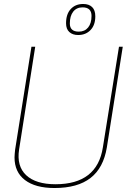

<svg xmlns="http://www.w3.org/2000/svg" viewBox="-20 -935 640 965"><path d="M254 10Q158 10 105.5 -30Q53 -70 53 -144Q53 -155 54 -162.5Q55 -170 56 -183L138 -700H157L76 -184Q63 -100 111.5 -54.5Q160 -9 259 -9Q468 -9 497 -194L578 -700H597L517 -194Q500 -91 435 -40.5Q370 10 254 10ZM373 -759Q345 -759 328.5 -774Q312 -789 312 -818Q312 -864 335.5 -889.5Q359 -915 398 -915Q427 -915 443 -899.5Q459 -884 459 -853Q459 -809 435 -784Q411 -759 373 -759ZM376 -776Q406 -776 423 -797Q440 -818 440 -855Q440 -898 395 -898Q365 -898 348 -876.5Q331 -855 331 -817Q331 -776 376 -776Z"/></svg>

Font: Georama ExtraCondensed Thin Thin
Style: Italic
Weight: 250
Italic angle: -9°
Version: Version 1.001